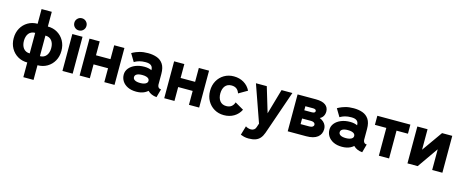

<svg xmlns="http://www.w3.org/2000/svg" viewBox="-47 -1535 6146 2553"><g transform="rotate(15 3026.0 -258.5)"><path d="M433.2 -395.5Q462.2 -395.5 484.3 -385.2Q506.4 -374.9 521.2 -355.9Q536 -336.9 543.5 -311Q551 -285.1 551 -253.9Q551 -223.5 543.5 -197.8Q536 -172.1 521.2 -152.8Q506.4 -133.5 484.3 -122.9Q462.2 -112.3 433.2 -112.3V12.7Q507.6 12.7 565.9 -21.8Q624.2 -56.2 657.9 -116.4Q691.6 -176.6 691.6 -253.9Q691.6 -331.2 657.9 -391.4Q624.2 -451.6 565.9 -486Q507.6 -520.5 433.2 -520.5ZM433.2 -722.7H292.6V214.8H433.2ZM292.6 -395.5V-520.5Q218.4 -520.5 160 -486Q101.6 -451.6 67.9 -391.4Q34.2 -331.2 34.2 -253.9Q34.2 -176.6 67.9 -116.4Q101.6 -56.2 160 -21.8Q218.4 12.7 292.6 12.7V-112.3Q263.6 -112.3 241.5 -122.9Q219.3 -133.5 204.5 -152.8Q189.7 -172.1 182.3 -197.8Q174.8 -223.5 174.8 -253.9Q174.8 -285.1 182.3 -311Q189.7 -336.9 204.5 -355.9Q219.3 -374.9 241.5 -385.2Q263.6 -395.5 292.6 -395.5Z M773.4 0H914.1V-507.8H773.4ZM760.2 -660.2Q760.2 -625.3 784.5 -600.9Q808.9 -576.6 843.8 -576.6Q878.6 -576.6 903 -600.9Q927.3 -625.3 927.3 -660.2Q927.3 -695 903 -719.4Q878.6 -743.8 843.8 -743.8Q808.9 -743.8 784.5 -719.4Q760.2 -695 760.2 -660.2Z M1009.8 -507.8V0H1150.4V-191.4H1349.9V0H1490.5V-507.8H1349.9V-316.4H1150.4V-507.8Z M1791.5 12.7Q1859 12.7 1906.6 -12Q1954.3 -36.7 1979.5 -77.7Q2004.8 -118.7 2004.8 -167.5Q2004.8 -216.3 1982.3 -254.3Q1959.8 -292.4 1916.9 -314.2Q1874 -335.9 1813.4 -335.9Q1743.8 -335.9 1689.5 -313.4Q1635.2 -290.9 1604 -252.1Q1572.8 -213.4 1572.8 -164.6Q1572.8 -115.7 1598.3 -75.5Q1623.9 -35.3 1672.9 -11.3Q1721.9 12.7 1791.5 12.7ZM1913.4 -167.5Q1913.4 -149.9 1900.6 -137.6Q1887.8 -125.3 1865.2 -118.8Q1842.7 -112.3 1813.4 -112.3Q1765 -112.3 1739.2 -126.7Q1713.4 -141.1 1713.4 -167.5Q1713.4 -193.8 1739.2 -208.3Q1765 -222.7 1813.4 -222.7Q1845.6 -222.7 1868 -216.2Q1890.3 -209.7 1901.9 -197.4Q1913.4 -185.1 1913.4 -167.5ZM2054 -154.8V-302.7Q2054 -388.2 2021.9 -436.3Q1989.8 -484.4 1935.3 -503.9Q1880.8 -523.4 1813.4 -523.4Q1746.7 -523.4 1697.6 -509Q1648.4 -494.6 1621.5 -480.2Q1594.6 -465.8 1594.6 -465.8L1658.7 -358.9Q1658.7 -358.9 1676.3 -368.9Q1693.8 -378.9 1728.2 -388.9Q1762.5 -398.9 1813.2 -398.9Q1840.1 -398.9 1859.1 -393.7Q1878.1 -388.5 1890.1 -378.1Q1902.1 -367.8 1907.7 -352.8Q1913.4 -337.8 1913.4 -317.8V-223.2L1926.1 -213.1V-127.9L1913.4 -116.7Q1913.4 -98.3 1923.3 -77.1Q1933.2 -56 1952.8 -36.7Q1972.4 -17.4 2002.1 -4Q2031.7 9.4 2071.6 12.7L2103.2 -102.5Q2078.6 -102.5 2066.3 -117.7Q2054 -132.8 2054 -154.8Z M2174.8 -507.8V0H2315.4V-191.4H2514.9V0H2655.6V-507.8H2514.9V-316.4H2315.4V-507.8Z M2878.4 -253.9Q2878.4 -285.1 2885.9 -311Q2893.4 -336.9 2908.2 -355.9Q2922.9 -374.9 2945.1 -385.2Q2967.2 -395.5 2996.2 -395.5Q3039.7 -395.5 3066.8 -374.8Q3093.8 -354 3105.8 -315.4L3225.6 -384.8Q3194.1 -449 3134 -484.8Q3073.9 -520.5 2996.2 -520.5Q2922 -520.5 2863.6 -486Q2805.2 -451.6 2771.5 -391.4Q2737.8 -331.2 2737.8 -253.9Q2737.8 -176.6 2771.6 -116.4Q2805.5 -56.2 2864 -21.8Q2922.6 12.7 2996.8 12.7Q3074.5 12.7 3134.6 -23.1Q3194.7 -59 3226.2 -123L3106.3 -192.4Q3094.4 -154.1 3067.4 -133.2Q3040.3 -112.3 2996.8 -112.3Q2967.8 -112.3 2945.7 -122.6Q2923.5 -132.9 2908.6 -151.9Q2893.7 -170.9 2886 -196.9Q2878.4 -222.9 2878.4 -253.9Z M3594.2 96.1 3627.6 0 3802.9 -507.8H3653.5L3554.3 -162.1L3450.4 -507.8H3301L3479.5 0L3461.7 53.1Q3455.4 75.9 3437.3 89.2Q3419.1 102.5 3394.6 102.5Q3375.2 102.5 3353.6 95.9Q3332 89.4 3321.1 79.6L3284.2 205.2Q3303.1 213 3331.4 220.3Q3359.8 227.5 3394.6 227.5Q3451.1 227.5 3489.4 213.8Q3527.7 200 3552.8 170.9Q3577.9 141.9 3594.2 96.1Z M4015.1 -136.7V-213.9H4135.5Q4154.6 -213.9 4167.9 -209.1Q4181.2 -204.3 4188.2 -195.7Q4195.2 -187 4195.2 -175.3Q4195.2 -157.7 4179.7 -147.2Q4164.3 -136.7 4135.5 -136.7ZM4240.9 -280.8Q4263.3 -292 4276.8 -308.6Q4290.2 -325.2 4296.4 -345Q4302.5 -364.7 4302.5 -385.3Q4302.5 -442.9 4258.9 -475.3Q4215.2 -507.8 4125.5 -507.8H3957.5H3874.5V0H4128.2Q4231.7 0 4283.8 -41.5Q4335.8 -82.9 4335.8 -154.3Q4335.8 -181.2 4325.3 -204.8Q4314.8 -228.5 4293.9 -247.8Q4272.9 -267.1 4240.9 -280.8ZM4015.1 -382.8H4121.8Q4141.4 -382.8 4153.1 -375.9Q4164.8 -368.9 4164.8 -355.4Q4164.8 -346.5 4159.5 -340.1Q4154.2 -333.7 4144.5 -330.4Q4134.8 -327.1 4121.8 -327.1H4015.1Z M4623 12.7Q4690.5 12.7 4738.2 -12Q4785.8 -36.7 4811.1 -77.7Q4836.3 -118.7 4836.3 -167.5Q4836.3 -216.3 4813.8 -254.3Q4791.3 -292.4 4748.4 -314.2Q4705.6 -335.9 4644.9 -335.9Q4575.3 -335.9 4521 -313.4Q4466.7 -290.9 4435.5 -252.1Q4404.3 -213.4 4404.3 -164.6Q4404.3 -115.7 4429.9 -75.5Q4455.5 -35.3 4504.4 -11.3Q4553.4 12.7 4623 12.7ZM4744.9 -167.5Q4744.9 -149.9 4732.1 -137.6Q4719.3 -125.3 4696.8 -118.8Q4674.2 -112.3 4644.9 -112.3Q4596.6 -112.3 4570.8 -126.7Q4544.9 -141.1 4544.9 -167.5Q4544.9 -193.8 4570.8 -208.3Q4596.6 -222.7 4644.9 -222.7Q4677.1 -222.7 4699.5 -216.2Q4721.9 -209.7 4733.4 -197.4Q4744.9 -185.1 4744.9 -167.5ZM4885.5 -154.8V-302.7Q4885.5 -388.2 4853.5 -436.3Q4821.4 -484.4 4766.8 -503.9Q4712.3 -523.4 4644.9 -523.4Q4578.2 -523.4 4529.1 -509Q4480 -494.6 4453.1 -480.2Q4426.2 -465.8 4426.2 -465.8L4490.2 -358.9Q4490.2 -358.9 4507.8 -368.9Q4525.4 -378.9 4559.7 -388.9Q4594 -398.9 4644.7 -398.9Q4671.7 -398.9 4690.7 -393.7Q4709.7 -388.5 4721.6 -378.1Q4733.6 -367.8 4739.3 -352.8Q4744.9 -337.8 4744.9 -317.8V-223.2L4757.6 -213.1V-127.9L4744.9 -116.7Q4744.9 -98.3 4754.8 -77.1Q4764.7 -56 4784.3 -36.7Q4803.9 -17.4 4833.6 -4Q4863.3 9.4 4903.1 12.7L4934.8 -102.5Q4910.2 -102.5 4897.9 -117.7Q4885.5 -132.8 4885.5 -154.8Z M5269.9 0V-382.8H5427.1V-507.8H4972.2V-382.8H5129.3V0Z M5863.1 -507.8H6003.7V0H5863.1V-285.2L5663.6 0H5522.9V-507.8H5663.6V-225.6Z"/></g></svg>

Font: Giphurs SC
Style: Regular
Weight: 400
Version: Version 0.920